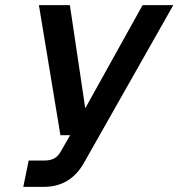

<svg xmlns="http://www.w3.org/2000/svg" viewBox="-20 -730 697 750"><path d="M71 0 92 -103H155Q176 -103 191.5 -111Q207 -119 219 -141L254 -202H216L132 -710H253L313 -307L537 -710H657L308 -94Q255 0 151 0Z"/></svg>

Font: Geist Mono SemiBold
Style: Italic
Weight: 600
Italic angle: -12°
Monospace: yes
Designer: Basement.studio, Andrés Briganti, Mateo Zaragoza
Foundry: Basement.studio, Vercel, Andrés Briganti, Guido Ferreyra, Mateo Zaragoza
Version: Version 1.500; ttfautohint (v1.8.4.7-5d5b)